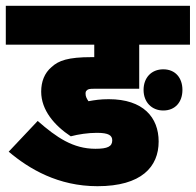

<svg xmlns="http://www.w3.org/2000/svg" viewBox="-20 -642 675 662"><path d="M314 -184C355 -184 367 -175 367 -158C367 -137 351 -129 309 -129C232 -129 175 -168 110 -225L10 -119C81 -59 181 0 316 0C468 0 527 -67 527 -154C527 -237 474 -300 355 -300C326 -300 307 -297 285 -293C279 -302 275 -309 275 -319C275 -324 276 -328 279 -330C283 -335 289 -336 305 -336H460V-488H635V-622H0V-488H305V-445H296C214 -445 182 -433 158 -411C133 -390 122 -360 122 -326C122 -262 168 -209 224 -172C250 -179 284 -184 314 -184ZM475 -332C475 -290 503 -261 543 -261C584 -261 609 -290 609 -332C609 -373 585 -403 543 -403C501 -403 475 -373 475 -332Z"/></svg>

Font: Noto Sans Devanagari UI Condensed Black
Style: Regular
Weight: 900
Width: 3
Designer: Jelle Bosma - Monotype Design Team
Foundry: Monotype Imaging Inc.
Version: Version 2.004